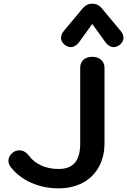

<svg xmlns="http://www.w3.org/2000/svg" viewBox="-20 -1021 696 1051"><path d="M39 -106Q26 -123 26 -141Q26 -165 49 -185Q65 -198 86 -198Q116 -198 139 -168Q164 -134 206.5 -115Q249 -96 300 -96Q361 -96 390 -130Q419 -164 419 -234V-650Q419 -678 437 -694Q455 -710 485 -710Q515 -710 533.5 -693.5Q552 -677 552 -650V-238Q552 -163 521 -107Q490 -51 433 -20.5Q376 10 300 10Q220 10 151 -20.5Q82 -51 39 -106ZM314 -814Q314 -833 329 -851L434 -977Q455 -1001 485 -1001Q515 -1001 536 -977L641 -851Q656 -833 656 -814Q656 -792 635 -775Q618 -763 602 -763Q578 -763 557 -790L485 -890L413 -790Q392 -763 368 -763Q352 -763 335 -775Q314 -792 314 -814Z"/></svg>

Font: Kodchasan
Style: Bold
Weight: 700
Designer: Katatrad Aksorn Co.,Ltd.
Foundry: Cadson Demak Co.,Ltd.
Version: Version 1.000; ttfautohint (v1.6)